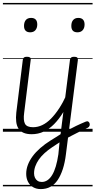

<svg xmlns="http://www.w3.org/2000/svg" viewBox="-20 -905 656 1319"><path d="M198 17Q165 17 142.5 7.5Q120 -2 107.5 -21Q95 -40 91.5 -68Q88 -96 92 -132L137 -496Q139 -506 145 -510.5Q151 -515 165 -515Q180 -515 186.5 -510Q193 -505 191 -494L146 -130Q139 -79 151.5 -55Q164 -31 207 -31Q217 -31 221.5 -23.5Q226 -16 225 -7Q224 2 217.5 9.5Q211 17 198 17ZM187 -683Q167 -683 156 -694Q145 -705 145 -727Q145 -752 157 -767Q169 -782 194 -782Q214 -782 225 -771Q236 -760 236 -737Q236 -713 223.5 -698Q211 -683 187 -683ZM197 17Q186 17 181 9.5Q176 2 177 -7Q178 -16 185.5 -23.5Q193 -31 207 -31Q240 -31 271 -46Q302 -61 330.5 -90Q359 -119 386 -160Q413 -201 436 -252Q441 -263 450 -262.5Q459 -262 465 -254.5Q471 -247 466 -237Q442 -179 413.5 -132.5Q385 -86 352 -52.5Q319 -19 280.5 -1Q242 17 197 17ZM434 -4Q451 -13 468.5 -22.5Q486 -32 503 -40Q520 -48 536.5 -55.5Q553 -63 568 -69Q579 -74 586 -70Q593 -66 595.5 -57.5Q598 -49 595 -40.5Q592 -32 582 -27Q564 -19 545.5 -10Q527 -1 507.5 9Q488 19 468.5 29Q449 39 429 50ZM260 394Q230 394 207.5 381Q185 368 172.5 344Q160 320 160 289Q160 258 171.5 227.5Q183 197 204.5 168Q226 139 257 112Q288 85 326 61Q344 50 361.5 39Q379 28 396 17L461 -496Q463 -506 469.5 -510.5Q476 -515 489 -515Q505 -515 510.5 -509.5Q516 -504 515 -493L433 154Q426 212 411.5 256.5Q397 301 376 332Q355 363 326 378.5Q297 394 260 394ZM267 345Q288 345 306 333Q324 321 338.5 297Q353 273 363.5 237.5Q374 202 381 155L389 73Q376 81 364 89.5Q352 98 339 106Q309 126 285.5 147.5Q262 169 246.5 191.5Q231 214 222.5 237.5Q214 261 214 286Q214 303 220.5 316.5Q227 330 238.5 337.5Q250 345 267 345ZM512 -683Q491 -683 480.5 -694Q470 -705 470 -727Q470 -753 482.5 -767.5Q495 -782 518 -782Q539 -782 550 -770.5Q561 -759 561 -737Q561 -712 548 -697.5Q535 -683 512 -683ZM0 365H616V375H0ZM0 -20H616V0H0ZM0 -505H616V-500H0ZM0 -885H616V-875H0Z"/></svg>

Font: Playwrite GB J Guides
Style: Italic
Weight: 400
Italic angle: -7.01216°
Designer: Veronika Burian, José Scaglione
Foundry: TypeTogether
Version: Version 1.003